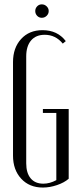

<svg xmlns="http://www.w3.org/2000/svg" viewBox="-20 -844 360 872"><path d="M140.1 -793.9Q140.1 -806.2 148.7 -815.2Q157.2 -824.2 169.9 -824.2Q182.6 -824.2 191.9 -815.2Q201.2 -806.2 201.2 -793.9Q201.2 -781.2 191.9 -772.2Q182.6 -763.2 169.9 -763.2Q157.2 -763.2 148.7 -772.2Q140.1 -781.2 140.1 -793.9ZM39.1 -562Q39.1 -626.5 75.7 -666.7Q112.3 -707 172.9 -707Q241.2 -707 278.8 -657.2L265.1 -646Q232.4 -686 183.1 -686Q143.1 -686 121.1 -660.2Q99.1 -634.3 99.1 -587.9V-102.1Q99.1 -58.1 119.4 -33.9Q139.6 -9.8 176.8 -9.8Q206.1 -9.8 235.8 -25.9V-331.1H174.8V-349.1H292V-32.2Q272 -14.6 239 -3.4Q206.1 7.8 174.8 7.8Q113.3 7.8 76.2 -32.5Q39.1 -72.8 39.1 -137.2Z"/></svg>

Font: Moniqa Narrow Heading
Style: Regular
Weight: 400
Width: 4
Designer: Rajesh Rajput
Foundry: Rajesh Rajput
Version: Version 1.000